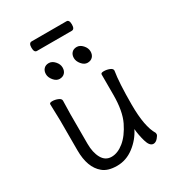

<svg xmlns="http://www.w3.org/2000/svg" viewBox="-201 -954 993 1089"><g transform="rotate(-30 295.0 -409.0)"><path d="M403 -774H175Q157 -774 157 -805Q157 -836 176 -836H404Q422 -836 422 -805Q422 -774 403 -774ZM437 -620Q437 -598 424.5 -585Q412 -572 391 -572Q370 -572 353 -592.5Q336 -613 336 -634Q336 -655 348 -668Q360 -681 381 -681Q402 -681 419.5 -661.5Q437 -642 437 -620ZM254 -620Q254 -598 241.5 -585Q229 -572 208 -572Q187 -572 170 -592.5Q153 -613 153 -634Q153 -655 165 -668Q177 -681 198 -681Q219 -681 236.5 -661.5Q254 -642 254 -620ZM162 -456 160 -368V-175Q160 -117 181 -79.5Q202 -42 242.5 -42Q283 -42 323.5 -75Q364 -108 395 -171.5Q426 -235 426 -342V-475Q426 -485 445 -485Q464 -485 482 -478Q500 -471 500 -459V-457Q488 -385 488 -241Q488 -97 526 -35Q527 -33 527 -25.5Q527 -18 513.5 -2.5Q500 13 485 13Q460 13 447.5 -31Q435 -75 432 -114Q405 -59 354.5 -20.5Q304 18 244 18Q184 18 152 -9Q92 -58 92 -171V-368L89 -474Q89 -484 107 -484Q125 -484 143.5 -476.5Q162 -469 162 -456Z"/></g></svg>

Font: LXGW WenKai
Style: Regular
Weight: 400
Designer: LXGW / Fontworks Inc.
Foundry: LXGW / Fontworks Inc.
Version: Version 1.520; June 14, 2025